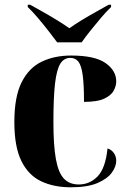

<svg xmlns="http://www.w3.org/2000/svg" viewBox="-20 -786 547 816"><path d="M281 10Q209 10 155 -15.5Q101 -41 71 -101.5Q41 -162 41 -267Q41 -375 72 -436.5Q103 -498 157.5 -524Q212 -550 282 -550Q383 -550 428.5 -518Q474 -486 474 -440Q474 -422 464 -402Q454 -382 424.5 -367.5Q395 -353 337 -353Q337 -426 331.5 -466.5Q326 -507 313.5 -523.5Q301 -540 279 -540Q252 -540 236.5 -515.5Q221 -491 214 -432Q207 -373 207 -268Q207 -168 217.5 -110Q228 -52 251.5 -27Q275 -2 315 -2Q361 -2 394.5 -36Q428 -70 437 -155Q454 -150 464 -135.5Q474 -121 474 -103Q474 -78 455 -52Q436 -26 394 -8Q352 10 281 10ZM223 -606Q206 -629 184.5 -656.5Q163 -684 140.5 -710.5Q118 -737 98 -756V-766H108Q131 -753 161.5 -736Q192 -719 222 -700.5Q252 -682 275 -666Q297 -682 327.5 -700.5Q358 -719 388.5 -736Q419 -753 442 -766H452V-756Q432 -737 409.5 -710.5Q387 -684 365 -656.5Q343 -629 327 -606Z"/></svg>

Font: Noto Serif Display SemiCondensed ExtraBold
Style: Regular
Weight: 800
Width: 4
Designer: Monotype Design Team
Foundry: Monotype Imaging Inc.
Version: Version 2.009